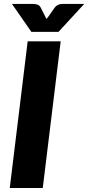

<svg xmlns="http://www.w3.org/2000/svg" viewBox="-20 -934 438 954"><path d="M28.5 0ZM192.5 0H28.5L117.5 -728.5H281.5ZM39.5 -914.5H142.5Q151 -914.5 162.5 -912.2Q174 -910 182 -897L204.5 -852.5L211 -839.5L221 -852.5L252 -896.5Q257 -903 263 -906.8Q269 -910.5 274.8 -912.2Q280.5 -914 286 -914.2Q291.5 -914.5 295.5 -914.5H398.5L270.5 -775.5H136Z"/></svg>

Font: Lato Black
Style: Italic
Weight: 900
Italic angle: -7°
Designer: Lukasz Dziedzic
Foundry: tyPoland Lukasz Dziedzic
Version: Version 2.007; 2014-02-27